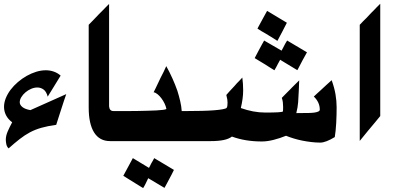

<svg xmlns="http://www.w3.org/2000/svg" viewBox="-20 -772 2076 1002"><path d="M325.7 -280.8Q324.7 -277.8 321.3 -267.8Q317.9 -257.8 314 -246.6Q308.6 -230.5 302 -209.7Q295.4 -189 289.3 -170.4Q283.2 -151.9 278.8 -137.7Q274.4 -123.5 273.4 -120.6Q228 -114.3 195.6 -105Q163.1 -95.7 135.7 -81.1Q108.4 -66.4 82.5 -46.1Q56.6 -25.9 24.9 2.4Q15.6 -6.3 12.9 -19.8Q10.3 -33.2 10.3 -43Q10.3 -63 19.8 -85.2Q29.3 -107.4 43.5 -133.8Q21 -150.9 11 -171.4Q1 -191.9 1 -214.4Q1 -236.8 10.3 -259.8Q19.5 -282.7 35.6 -304Q51.8 -325.2 73.5 -343.8Q95.2 -362.3 119.4 -376Q143.6 -389.6 169.2 -397.5Q194.8 -405.3 219.2 -405.3Q240.7 -405.3 260.5 -398.4Q280.3 -391.6 296.4 -377.4Q276.4 -345.2 264.4 -325.2Q252.4 -305.2 244.6 -293Q239.7 -285.6 236.1 -279.5Q232.4 -273.4 229 -267.6Q222.2 -293.9 207.5 -304.7Q192.9 -315.4 174.8 -315.4Q158.7 -315.4 142.3 -308.3Q126 -301.3 112.8 -290Q99.6 -278.8 91.3 -265.1Q83 -251.5 83 -238.3Q83 -224.6 96.9 -213.4Q110.8 -202.1 138.7 -197.3Z M614.3 -35.6H554.7Q499.5 -35.6 471.2 -80.6Q442.9 -125.5 442.9 -210.9V-642.6Q456.1 -656.2 469.5 -669.9Q482.9 -683.6 496.1 -697.8Q505.4 -707 514.6 -716.3Q523.9 -725.6 532.7 -734.9Q536.6 -738.8 541 -743.2Q545.4 -747.6 549.3 -751.5V-216.8Q550.3 -205.1 555.9 -198.7Q561.5 -192.4 572.8 -192.4H614.3Z M887.7 114.7Q882.3 126.5 875.5 139.2Q868.7 151.9 862.8 163.1Q856.9 174.3 850.8 185.8Q844.7 197.3 838.4 208.5L753.9 158.2V157.2Q747.1 171.9 740 186.3Q732.9 200.7 727.1 209.5Q722.7 207 718.3 204.3Q713.9 201.7 710 199.2Q689 186 667 172.6Q645 159.2 623.5 145.5L673.3 53.2L757.3 104V105Q758.3 102.5 759.5 100.1Q760.7 97.7 762.2 95.2Q765.6 87.4 769 81.5Q770.5 78.6 772.9 74.7Q775.4 70.8 776.9 67.9Q778.8 64.5 780.8 60.8Q782.7 57.1 784.7 53.2ZM975.1 -35.6H588.4V-192.4H605Q625 -192.4 649.9 -192.4Q674.8 -192.4 700.7 -192.9Q726.6 -193.4 751.7 -194.1Q776.9 -194.8 797.1 -195.8Q817.4 -196.8 831.1 -198.7Q844.7 -200.7 848.1 -203.1V-205.1Q845.7 -217.3 838.9 -231.7Q832 -246.1 822.5 -258.8Q813 -271.5 802.2 -280.3Q791.5 -289.1 781.7 -290.5Q786.6 -300.3 791.7 -310.5Q796.9 -320.8 800.8 -329.6Q804.7 -337.9 808.8 -346.4Q813 -355 817.4 -364.7Q825.7 -380.4 833.3 -395.8Q840.8 -411.1 847.7 -426.8Q864.7 -396.5 879.6 -363.3Q894.5 -330.1 905.8 -297.9Q914.1 -271.5 920.4 -244.4Q926.8 -217.3 928.2 -193.8V-192.4H975.1Z M1477.1 -653.3Q1465.3 -630.4 1452.9 -606.2Q1440.4 -582 1427.7 -558.6Q1411.1 -569.8 1395.5 -579.1Q1379.9 -588.4 1364.3 -598.1Q1354.5 -603.5 1344.2 -609.6Q1334 -615.7 1323.7 -622.6L1329.1 -633.3Q1340.3 -653.8 1351.1 -673.8Q1361.8 -693.8 1374 -715.3ZM1582 -499Q1570.3 -478.5 1559.3 -458Q1548.3 -437.5 1537.6 -416.5Q1536.1 -414.1 1534.7 -411.1Q1533.2 -408.2 1531.7 -405.8L1442.9 -459.5V-460.4Q1443.8 -462.4 1441.7 -459.2Q1439.5 -456.1 1438.5 -453.6Q1436 -449.7 1434.3 -445.8Q1432.6 -441.9 1430.2 -438.5Q1425.8 -430.2 1421.6 -421.9Q1417.5 -413.6 1412.1 -405.3Q1399.9 -412.6 1387.9 -420.2Q1376 -427.7 1364.7 -435.1Q1351.1 -443.4 1336.9 -451.9Q1322.8 -460.4 1309.1 -468.8Q1318.8 -486.8 1328.6 -505.9Q1338.4 -524.9 1348.1 -542Q1350.6 -546.4 1353.3 -551Q1356 -555.7 1358.4 -560.5L1449.2 -507.8V-507.3Q1451.7 -511.7 1455.3 -518.6Q1459 -525.4 1462.4 -532.2Q1464.4 -535.6 1466.1 -539.3Q1467.8 -543 1470.2 -546.9Q1472.7 -550.8 1474.6 -554Q1476.6 -557.1 1478.5 -560.5ZM1736.8 -212.4Q1736.8 -194.3 1736.3 -172.9Q1735.8 -151.4 1734.6 -129.9Q1733.4 -108.4 1731.4 -89.1Q1729.5 -69.8 1727.1 -56.6Q1679.7 -27.8 1651.4 -27.8Q1627.9 -27.8 1603.8 -30.8Q1579.6 -33.7 1556.6 -38.3Q1533.7 -43 1512.2 -49.6Q1490.7 -56.2 1472.7 -63.5Q1440.4 -50.3 1407.5 -42Q1374.5 -33.7 1346.7 -33.7Q1259.8 -33.7 1190.9 -59.1V-59.6Q1174.3 -46.9 1147 -41.3Q1119.6 -35.6 1079.6 -35.6H951.2V-192.4Q996.1 -192.4 1033.2 -193.4Q1070.3 -194.3 1097.9 -196.5Q1125.5 -198.7 1142.3 -201.9Q1159.2 -205.1 1162.6 -209Q1165.5 -212.4 1166.5 -219.5Q1167.5 -226.6 1167.5 -236.3Q1167.5 -243.2 1166.3 -252.7Q1165 -262.2 1161.1 -276.4Q1168.9 -285.6 1177.2 -294.7Q1185.5 -303.7 1193.8 -312.5Q1199.2 -317.9 1204.6 -324.2Q1210 -330.6 1215.3 -336.4Q1216.3 -337.4 1217.3 -338.6Q1218.3 -339.8 1219.2 -340.8V-340.3Q1225.6 -347.2 1232.4 -354Q1239.3 -360.8 1244.6 -367.2Q1249 -334.5 1249 -299.8Q1249 -278.3 1245.8 -255.6Q1242.7 -232.9 1237.3 -210.4V-208Q1268.6 -196.8 1300.5 -190.7Q1332.5 -184.6 1364.7 -184.6Q1448.7 -184.6 1456.5 -189.9V-190.9Q1457.5 -195.8 1457.5 -214.4Q1457.5 -226.6 1456.1 -238.3Q1454.6 -250 1450.7 -261.2L1468.3 -279.3L1486.8 -297.9Q1490.7 -301.8 1495.1 -306.2Q1499.5 -310.5 1503.9 -315.4Q1513.7 -325.2 1523.4 -334.7Q1533.2 -344.2 1541.5 -352.5Q1540.5 -341.3 1540.5 -332.3Q1540.5 -323.2 1540 -314.5Q1540 -312.5 1539.8 -310.1Q1539.6 -307.6 1539.6 -305.2Q1539.6 -302.7 1539.3 -300.3Q1539.1 -297.9 1539.1 -295.4Q1538.1 -265.1 1535.9 -237.8Q1533.7 -210.4 1526.9 -184.6V-181.6Q1533.2 -182.1 1543 -182.1Q1552.7 -182.1 1561 -182.1Q1575.2 -182.1 1590.8 -182.4Q1606.4 -182.6 1619.4 -184.3Q1632.3 -186 1640.6 -189.7Q1648.9 -193.4 1648.9 -199.7Q1648.9 -219.2 1640.9 -236.6Q1632.8 -253.9 1617.7 -268.1Q1626.5 -276.4 1635.7 -284.9Q1645 -293.5 1653.3 -300.8Q1667 -313.5 1681.6 -327.1Q1696.3 -340.8 1710.9 -353.5Q1725.1 -314 1731 -279.3Q1736.8 -244.6 1736.8 -212.4Z M1964.4 -166.5Q1951.2 -150.4 1938 -134.3Q1924.8 -118.2 1911.1 -102.1Q1908.7 -99.6 1907 -97.2Q1905.3 -94.7 1902.8 -92.3Q1880.4 -64 1857.4 -36.6V-642.6Q1861.8 -647.5 1866.5 -652.1Q1871.1 -656.7 1875 -661.1Q1884.8 -670.4 1893.6 -679.4Q1902.3 -688.5 1911.1 -698.2Q1914.6 -701.7 1917.7 -705.1Q1920.9 -708.5 1924.3 -711.9V-711.4Q1934.6 -722.2 1944.3 -732.4Q1954.1 -742.7 1964.4 -752.4Z"/></svg>

Font: XB Khoramshahr
Style: Bold
Weight: 700
Designer: Behnam
Foundry: Irmug
Version: Version 8.005 2009